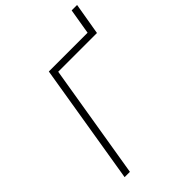

<svg xmlns="http://www.w3.org/2000/svg" viewBox="-257 -995 1100 1100"><g transform="rotate(-45 292.5 -445.0)"><path d="M80 0H123L238 -696H552L585 -890H541L515 -735H201Z"/></g></svg>

Font: Iosevka Sparkle XLtObl
Style: Regular
Weight: 200
Italic angle: -9°
Designer: Belleve Invis
Foundry: Belleve Invis
Version: Version 4.5.0; ttfautohint (v1.8.3)